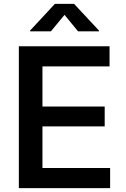

<svg xmlns="http://www.w3.org/2000/svg" viewBox="-20 -965 644 985"><path d="M76.7 0V-727.5H542V-624.5H197.8V-418.5H517.1V-316.4H197.8V-103H544.9V0ZM241.2 -804.2H134.3V-808.1L261.7 -945.3H359.9L487.8 -808.1V-804.2H380.4L311 -888.7Z"/></svg>

Font: Inter Cardless
Style: Medium
Weight: 500
Designer: Rasmus Andersson
Foundry: rsms
Version: Version 4.001;git-9221beed3